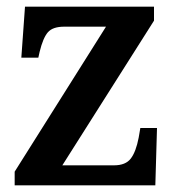

<svg xmlns="http://www.w3.org/2000/svg" viewBox="-20 -556 526 576"><path d="M24 0V-41L298 -476H173Q138 -476 123.5 -459Q109 -442 99 -401L95 -383H44L55 -536H442V-494L167 -60H322Q357 -60 372.5 -80.5Q388 -101 396 -143L401 -172H451L446 0Z"/></svg>

Font: Noto Serif Ethiopic SemiCondensed SemiBold
Style: Regular
Weight: 600
Width: 4
Designer: Monotype Design Team
Foundry: Monotype Imaging Inc.
Version: Version 2.102; ttfautohint (v1.8.4.7-5d5b)